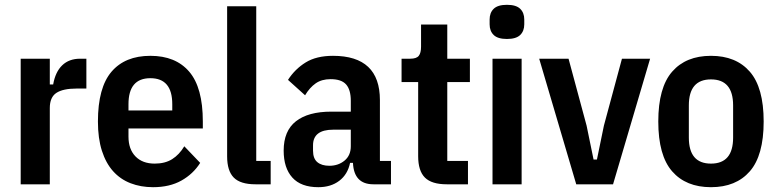

<svg xmlns="http://www.w3.org/2000/svg" viewBox="-20 -766 3228 798"><path d="M66 0V-522H187V-415H201Q210 -467 238.5 -494.5Q267 -522 313 -522H339V-398H299Q242 -398 214.5 -380Q187 -362 187 -317V0Z M616 12Q565 12 522.5 -4.5Q480 -21 450 -54.5Q420 -88 403.5 -139.5Q387 -191 387 -261Q387 -402 443.5 -468Q500 -534 605 -534Q710 -534 766.5 -468Q823 -402 823 -261V-232H514V-198Q514 -146 543 -116Q572 -86 623 -86Q666 -86 695.5 -104.5Q725 -123 746 -158L812 -89Q783 -43 734 -15.5Q685 12 616 12ZM605 -441Q514 -441 514 -333V-307H696V-333Q696 -441 605 -441Z M1042 0Q979 0 951.5 -28Q924 -56 924 -116V-740H1045V-97H1105V0Z M1532 0Q1451 0 1447 -89H1435Q1425 -41 1390 -14.5Q1355 12 1303 12Q1231 12 1195 -28Q1159 -68 1159 -140Q1159 -222 1210 -262Q1261 -302 1357 -302H1438V-347Q1438 -393 1418.5 -415Q1399 -437 1354 -437Q1317 -437 1292 -419.5Q1267 -402 1248 -370L1177 -434Q1206 -479 1250.5 -506.5Q1295 -534 1364 -534Q1559 -534 1559 -350V-97H1605V0ZM1349 -77Q1386 -77 1412 -98.5Q1438 -120 1438 -158V-227H1365Q1281 -227 1281 -162V-140Q1281 -107 1299 -92Q1317 -77 1349 -77Z M1837 0Q1774 0 1746 -28Q1718 -56 1718 -117V-425H1649V-522H1685Q1711 -522 1720.5 -534Q1730 -546 1730 -572V-664H1839V-522H1933V-425H1839V-97H1925V0Z M2087 -604Q2049 -604 2032 -620.5Q2015 -637 2015 -665V-685Q2015 -713 2032 -729.5Q2049 -746 2087 -746Q2125 -746 2142 -729.5Q2159 -713 2159 -685V-665Q2159 -637 2142 -620.5Q2125 -604 2087 -604ZM2027 -522H2148V0H2027Z M2375 0 2221 -522H2343L2418 -244L2447 -103H2461L2490 -244L2565 -522H2682L2528 0Z M2935 12Q2831 12 2773.5 -54Q2716 -120 2716 -261Q2716 -402 2773.5 -468Q2831 -534 2935 -534Q3039 -534 3096.5 -468Q3154 -402 3154 -261Q3154 -120 3096.5 -54Q3039 12 2935 12ZM2935 -86Q3027 -86 3027 -194V-328Q3027 -436 2935 -436Q2843 -436 2843 -328V-194Q2843 -86 2935 -86Z"/></svg>

Font: IBM Plex Sans Condensed SemiBold
Style: Regular
Weight: 600
Width: 3
Designer: Mike Abbink, Paul van der Laan, Pieter van Rosmalen
Foundry: Bold Monday
Version: Version 1.3